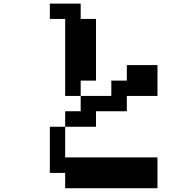

<svg xmlns="http://www.w3.org/2000/svg" viewBox="-20 -879 1040 1040"><path d="M250 -776.4V-859.4H417V-776.4H500V-442.4H417V-359.4H333V-776.4ZM250 57.6V-192.4H333V-276.4H417V-359.4H583V-442.4H667V-526.4H833V-359.4H667V-276.4H500V-192.4H333V-26.4H833V140.6H333V57.6Z"/></svg>

Font: KH Dot Dougenzaka 12
Style: Regular
Weight: 400
Designer: Original version for X68000 by Keitarou Hiraki (http://hp.vector.co.jp/authors/VA000874/) / TrueType conversion by Homem
Version: Version 1.00.20150527